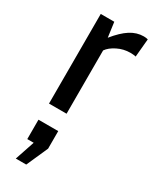

<svg xmlns="http://www.w3.org/2000/svg" viewBox="-207 -552 730 909"><g transform="rotate(30 158.0 -98.0)"><path d="M61 -490H135L146 -409Q184 -456 218.5 -478Q253 -500 291 -500Q303 -500 314 -497L305 -398Q292 -401 275 -401Q238 -401 205 -384.5Q172 -368 157 -346V0H61ZM55 304 91 197H56V91H164V187L112 304Z"/></g></svg>

Font: Cabin
Style: Regular
Weight: 400
Designer: Pablo Impallari
Foundry: Pablo Impallari. http://www.impallari.com Igino Marini. http://www.ikern.com
Version: Version 2.200